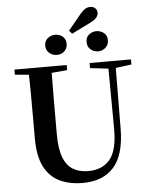

<svg xmlns="http://www.w3.org/2000/svg" viewBox="-69 -1152 955 1226"><g transform="rotate(-5 409.0 -539.0)"><path d="M316.7 -810.1Q291.4 -810.1 270 -827.7Q248.5 -845.3 248.5 -875.5Q248.5 -906 270 -922.8Q291.4 -939.5 316.7 -939.5Q345.5 -939.5 365.5 -922.8Q385.6 -906 385.6 -875.5Q385.6 -845.3 365.5 -827.7Q345.5 -810.1 316.7 -810.1ZM426.5 -936.7 408.3 -957.8 491.7 -1058.9Q509.5 -1080.2 524.7 -1088.7Q540 -1097.2 556.5 -1097.2Q575.8 -1097.2 588 -1085.3Q600.1 -1073.4 600.1 -1055.6Q600.1 -1040.9 588.3 -1025.5Q576.5 -1010.1 544.4 -995.1ZM582 -810.1Q555 -810.1 534.2 -827.7Q513.4 -845.3 513.4 -875.5Q513.4 -906 534.2 -922.8Q555 -939.5 582 -939.5Q608.3 -939.5 629.3 -922.8Q650.2 -906 650.2 -875.5Q650.2 -845.3 629.3 -827.7Q608.3 -810.1 582 -810.1ZM411.6 18.6Q328.6 18.6 265.1 -11.1Q201.7 -40.8 166.3 -108.6Q130.9 -176.3 130.9 -290V-400.9Q130.9 -485.1 130.6 -570.6Q130.2 -656.1 127.5 -740.5H274.9Q273.9 -656.3 273.4 -571.6Q272.9 -486.9 272.9 -400.9V-305Q272.9 -213.4 293.8 -158.2Q314.7 -102.9 355.1 -78.4Q395.4 -53.9 453 -53.9Q545.1 -53.9 593.5 -114Q641.9 -174.1 640.5 -312.5L637.5 -740.5H685.2L682 -304.3Q680.6 -138.8 611.5 -60.1Q542.4 18.6 411.6 18.6ZM39.2 -707.9V-740.5H374.4V-707.9L218.8 -694.2H191.8ZM521.1 -707.9V-740.5H786.3V-707.9L674.7 -693.5H646.5Z"/></g></svg>

Font: Noto Serif JP
Style: Regular
Weight: 200
Designer: Ryoko NISHIZUKA 西塚涼子 (kana & ideographs); Frank Grießhammer (Latin, Greek & Cyrillic); Wenlong ZHANG 张文龙 (bopomofo); San
Foundry: Adobe
Version: Version 2.001;hotconv 1.1.0;makeotfexe 2.6.0